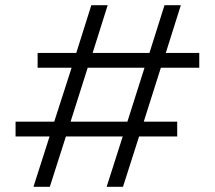

<svg xmlns="http://www.w3.org/2000/svg" viewBox="-20 -720 828 740"><path d="M109 0H172L234 -194H453L391 0H454L516 -194H663V-251H534L600 -459H748V-516H619L677 -700H614L556 -516H337L395 -700H332L274 -516H125V-459H256L189 -251H40V-194H171ZM252 -251 318 -459H537L471 -251Z"/></svg>

Font: Fixel Text Light
Style: Regular
Weight: 300
Width: 4
Designer: AlfaBravo + MacPaw
Foundry: Kyrylo Tkachov, Marchela Mozhyna, Serhii Makarenko, Maria Weinstein, Zakhar Kryvoshyya
Version: Version 1.211